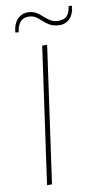

<svg xmlns="http://www.w3.org/2000/svg" viewBox="-96 -912 532 958"><g transform="rotate(-10 170.0 -433.0)"><path d="M184 -690 87 0H62L159 -690ZM124 -866Q146 -864 161.5 -854Q177 -844 190 -832Q203 -820 218 -810Q233 -800 254 -798Q286 -796 302.5 -811.5Q319 -827 323 -862L340 -860Q336 -817 313 -795Q290 -773 255 -776Q230 -778 213 -788Q196 -798 183 -810Q170 -822 156.5 -832Q143 -842 125 -844Q94 -847 77 -830Q60 -813 55 -776L38 -778Q43 -824 66.5 -846.5Q90 -869 124 -866Z"/></g></svg>

Font: Exo 2 Thin
Style: Italic
Weight: 250
Italic angle: -8°
Designer: Natanael Gama
Foundry: Natanael Gama
Version: Version 2.010